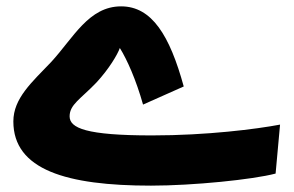

<svg xmlns="http://www.w3.org/2000/svg" viewBox="-20 -563 926 604"><path d="M455 21C587 21 775 2 847 -17L861 -171C787 -157 631 -137 458 -137C251 -137 199 -160 199 -197C199 -234 233 -251 283 -303C323 -346 350 -392 357 -412C380 -375 408 -312 430 -234L558 -291C514 -451 458 -543 361 -543C259 -543 211 -444 141 -368C81 -305 22 -254 22 -181C22 -29 189 21 455 21Z"/></svg>

Font: Noto Sans Arabic UI Cn Bk
Style: Regular
Weight: 900
Width: 3
Designer: Monotype Design Team, Nadine Chahine and Nizar Qandah
Foundry: Monotype Imaging Inc.
Version: Version 2.010